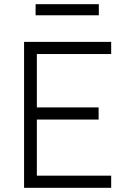

<svg xmlns="http://www.w3.org/2000/svg" viewBox="-20 -897 607 917"><path d="M95 0H511V-58H156V-326H451V-384H156V-639H511V-697H95ZM150 -824H452V-877H150Z"/></svg>

Font: TitilliumText22L
Style: 250 wt
Weight: 300
Designer: Campivisivi
Foundry: Campivisivi
Version: 1.000